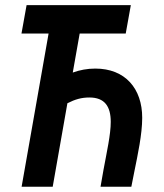

<svg xmlns="http://www.w3.org/2000/svg" viewBox="-20 -713 626 733"><path d="M62.5 0H181.2L237.3 -318.8C267.1 -334 291.5 -340.8 321.3 -340.8C379.4 -340.8 402.8 -307.1 402.8 -247.6C402.8 -199.2 387.7 -133.3 375 -64L363.8 0H481.4L493.2 -59.6C505.4 -120.1 522.9 -200.2 522.9 -263.2C522.9 -375 458 -451.2 343.8 -451.2C313.5 -451.2 284.7 -445.8 257.8 -436L284.2 -585H460L479.5 -693.4H81.5L62 -585H165.5Z"/></svg>

Font: Cascadia Mono SemiBold
Style: Italic
Weight: 600
Italic angle: -10°
Monospace: yes
Designer: Aaron Bell
Foundry: Saja Typeworks
Version: Version 2404.023